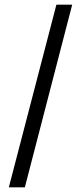

<svg xmlns="http://www.w3.org/2000/svg" viewBox="-20 -727 349 827"><path d="M87 80H18L223 -707H291Z"/></svg>

Font: Blinker
Style: Regular
Weight: 400
Designer: Juergen Huber
Foundry: supertype
Version: 1.017